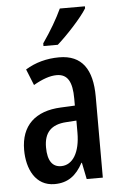

<svg xmlns="http://www.w3.org/2000/svg" viewBox="-55 -805 539 854"><g transform="rotate(-5 215.0 -378.0)"><path d="M357 -757V-766H245C224 -721 195 -671 158 -618V-606H222C265 -644 332 -716 357 -757ZM223 -550C167 -550 116 -536 72 -509L101 -437C141 -460 175 -472 205 -472C254 -472 274 -436 274 -361V-330L211 -327C97 -322 32 -262 32 -153C32 -68 69 10 154 10C213 10 251 -18 281 -74H283L298 0H370V-362C370 -483 325 -550 223 -550ZM230 -260 275 -263V-209C275 -121 242 -67 190 -67C152 -67 130 -95 130 -156C130 -222 162 -256 230 -260Z"/></g></svg>

Font: Noto Sans Lao ExtraCondensed Medium
Style: Regular
Weight: 500
Width: 2
Designer: Monotype Design Team
Foundry: Monotype Imaging Inc.
Version: Version 2.003